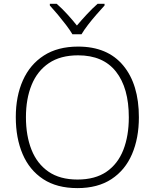

<svg xmlns="http://www.w3.org/2000/svg" viewBox="-20 -967 804 997"><path d="M701.2 -357.9Q701.2 -249.5 665.5 -166.5Q629.9 -83.5 558.8 -36.9Q487.8 9.8 381.8 9.8Q274.9 9.8 203.9 -37.1Q132.8 -84 97.4 -167Q62 -250 62 -358.9Q62 -467.3 98.9 -549.8Q135.7 -632.3 207.8 -678.7Q279.8 -725.1 385.7 -725.1Q538.1 -725.1 619.6 -627.2Q701.2 -529.3 701.2 -357.9ZM114.7 -358.4Q114.7 -262.2 143.6 -189.5Q172.4 -116.7 231.7 -75.7Q291 -34.7 382.3 -34.7Q474.1 -34.7 533 -75.2Q591.8 -115.7 620.4 -188.5Q648.9 -261.2 648.9 -357.9Q648.9 -510.3 582.3 -595Q515.6 -679.7 385.7 -679.7Q293.9 -679.7 233.9 -639.2Q173.8 -598.6 144.3 -526.4Q114.7 -454.1 114.7 -358.4ZM356 -789.1Q343.8 -810.1 323 -837.4Q302.2 -864.7 279.8 -891.6Q257.3 -918.5 238.8 -938.5V-947.3H274.4Q301.8 -923.3 329.6 -892.8Q357.4 -862.3 379.4 -834.5Q402.8 -862.3 431.2 -892.8Q459.5 -923.3 486.8 -947.3H522.9V-938.5Q504.4 -918.5 481 -891.6Q457.5 -864.7 436.5 -837.4Q415.5 -810.1 403.3 -789.1Z"/></svg>

Font: Open Sans Light
Style: Regular
Weight: 300
Designer: Monotype Design Team
Foundry: Monotype Imaging Inc.
Version: Version 3.000; ttfautohint (v1.8.4)